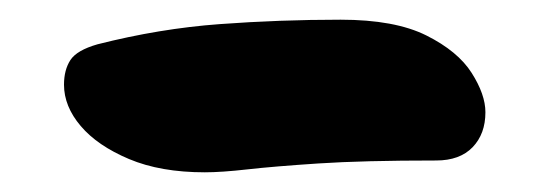

<svg xmlns="http://www.w3.org/2000/svg" viewBox="-20 -358 559 195"><path d="M188 -183Q143 -183 111 -196.5Q79 -210 62 -230Q45 -250 45 -272Q45 -287 51.5 -297Q58 -307 79 -313Q142 -329 203 -333.5Q264 -338 326 -338Q381 -338 413 -322Q445 -306 459 -284Q473 -262 473 -244Q473 -222 460 -208.5Q447 -195 423 -195Q349 -195 303.5 -192Q258 -189 231.5 -186Q205 -183 188 -183Z"/></svg>

Font: Shantell Sans Light
Style: Bold
Weight: 700
Version: Version 1.011;[c5ecc13dd]